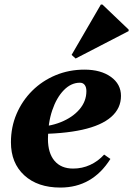

<svg xmlns="http://www.w3.org/2000/svg" viewBox="-20 -822 594 857"><path d="M249.4 15.2Q148 15.2 88.4 -39.5Q28.8 -94.2 28.8 -187Q28.8 -255 54 -313.8Q79.2 -372.6 123.9 -417Q168.6 -461.4 228.3 -486.3Q288 -511.2 357 -511.2Q429.8 -511.2 474.9 -478.9Q520 -446.6 520 -393.8Q520 -338.4 476.3 -300.1Q432.6 -261.8 346.9 -242.8Q261.2 -223.8 133.6 -223.8V-255.6Q198.6 -255.6 251.2 -276.7Q303.8 -297.8 334.7 -333.8Q365.6 -369.8 365.6 -415.4Q365.6 -433 358 -442.9Q350.4 -452.8 336.8 -452.8Q297.2 -452.8 264.7 -419.4Q232.2 -386 213.1 -329.4Q194 -272.8 194 -202Q194 -138.8 223.3 -104.2Q252.6 -69.6 306.4 -69.6Q346.8 -69.6 382.3 -85.9Q417.8 -102.2 444.8 -132L472.8 -112.6Q392.4 15.2 249.4 15.2ZM317.6 -560.8 299.6 -577 430.2 -801.8H437L554.2 -690V-683.2Z"/></svg>

Font: Platypi Light
Style: Italic
Weight: 300
Italic angle: -13°
Designer: David Sargent
Foundry: Bolt Cutter Type
Version: Version 1.200